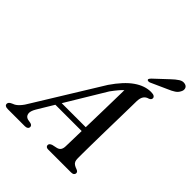

<svg xmlns="http://www.w3.org/2000/svg" viewBox="-267 -1049 1201 1201"><g transform="rotate(45 333.5 -448.0)"><path d="M127 -122Q108 -90 112 -69.8Q116 -49.5 136 -43.5L163 -38.5Q172 -36 175.8 -31Q179.5 -26 179.5 -20.5Q179.5 -11 172.2 -5.5Q165 0 152 0H0.5Q-13.5 0 -20.5 -5Q-27.5 -10 -27.5 -19Q-27.5 -27.5 -21.2 -33.5Q-15 -39.5 0.5 -46Q18.5 -51.5 37.5 -71.8Q56.5 -92 75.5 -126L337 -550.5Q393.5 -633 448.5 -671.5Q503.5 -710 559 -710Q578.5 -710 586.8 -704.2Q595 -698.5 595 -690Q595 -683 591 -678.2Q587 -673.5 578 -670Q558.5 -665 547.8 -649.8Q537 -634.5 536 -605.5Q536 -587.5 535.2 -554.8Q534.5 -522 533.8 -479.8Q533 -437.5 532 -390.8Q531 -344 530.2 -297.8Q529.5 -251.5 528.8 -210.2Q528 -169 528 -138Q528 -107 528 -91.5Q528 -76.5 532 -66.5Q536 -56.5 545.8 -50Q555.5 -43.5 572.5 -37.5Q587.5 -32 587.5 -19.5Q587.5 -11 580.8 -5.5Q574 0 560.5 0H357.5Q346.5 0 341.2 -5.2Q336 -10.5 336 -17.5Q336 -25 341.2 -30Q346.5 -35 356 -38.5L390.5 -46Q406 -50 413.5 -61.2Q421 -72.5 421.5 -91.5Q422 -109.5 422.8 -142.2Q423.5 -175 424.5 -217Q425.5 -259 426.8 -306Q428 -353 429 -400.8Q430 -448.5 431 -491.8Q432 -535 432.5 -570Q433 -605 433 -626L456 -618Q448 -613 435.8 -602.5Q423.5 -592 408 -574Q392.5 -556 372 -528ZM166.5 -230 179 -265H460.5L457 -230ZM588 -851.5Q612 -874.5 632 -887.2Q652 -900 672 -895Q689 -891 693.5 -876.5Q698 -862 689.5 -847Q681 -829 663.5 -817.5Q646 -806 620.5 -795.5L511.5 -746.5Q505.5 -744.5 499.2 -744.8Q493 -745 490.5 -749Q488.5 -753.5 491.8 -758.8Q495 -764 500 -769Z"/></g></svg>

Font: Fraunces
Style: Italic
Weight: 400
Italic angle: -16°
Version: Version 1.000;[b76b70a41]